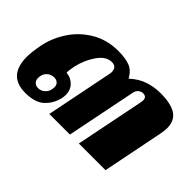

<svg xmlns="http://www.w3.org/2000/svg" viewBox="-77 -661 896 896"><g transform="rotate(45 370.5 -213.0)"><path d="M13 -115Q13 -146 23 -198Q35 -258 70.5 -312.5Q106 -367 164 -401.5Q222 -436 298 -436Q341 -436 371.5 -425Q402 -414 421 -378Q457 -411 495.5 -423.5Q534 -436 575 -436Q644 -436 678 -413.5Q712 -391 712 -341Q712 -325 707 -300L647 0H471L540 -343Q541 -347 541 -355Q541 -378 517 -378Q506 -378 495 -369.5Q484 -361 481 -343L412 0H276L341 -324Q344 -335 344 -344Q344 -360 336 -369Q328 -378 311 -378Q274 -378 244 -335Q214 -292 202 -237Q196 -208 197 -193Q227 -191 247.5 -170Q268 -149 268 -117Q268 -111 266 -97Q256 -51 224 -20.5Q192 10 127 10Q13 10 13 -115ZM205 -105Q205 -120 196 -128.5Q187 -137 172 -137Q150 -137 135 -122Q120 -107 120 -81Q120 -66 129.5 -57Q139 -48 154 -48Q174 -48 189.5 -63.5Q205 -79 205 -105Z"/></g></svg>

Font: Trirong Black
Style: Italic
Weight: 900
Italic angle: -12°
Designer: Katatrad Team
Foundry: CadsonDemak
Version: Version 1.001